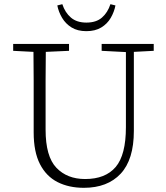

<svg xmlns="http://www.w3.org/2000/svg" viewBox="-20 -884 796 918"><path d="M466 -641V-674H715V-641L620 -636V-258Q620 -121 557 -53.5Q494 14 381 14Q309 14 255 -13.5Q201 -41 171 -99.5Q141 -158 141 -251V-360Q141 -429 141 -498Q141 -567 140 -636L43 -641V-674H310V-641L199 -636Q198 -568 198 -499.5Q198 -431 198 -360V-264Q198 -136 249.5 -82Q301 -28 387 -28Q484 -28 533 -85.5Q582 -143 582 -276V-635ZM254 -858 278 -864Q291 -824 319 -800Q347 -776 393 -776Q440 -776 467.5 -800Q495 -824 508 -864L532 -858Q526 -827 509.5 -798.5Q493 -770 464 -752.5Q435 -735 393 -735Q351 -735 322.5 -752.5Q294 -770 277 -798.5Q260 -827 254 -858Z"/></svg>

Font: Source Serif 4 SmText Light
Style: Regular
Weight: 300
Designer: Frank Grießhammer
Foundry: Adobe
Version: Version 4.005;hotconv 1.1.0;makeotfexe 2.6.0